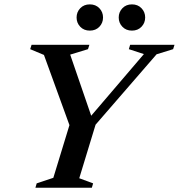

<svg xmlns="http://www.w3.org/2000/svg" viewBox="-20 -880 838 900"><path d="M654.5 -626.5 584 -649.5 590 -670H798L791.5 -649.5L714 -625.5L428 -295.5L351.5 -44.5L416.5 -20.5L410.5 0H146L152 -20.5L230 -46.5L305.5 -293.5L186 -622.5L121.5 -649.5L128 -670H399L392.5 -649.5L309 -624L407.5 -337.5ZM401 -736.5Q373.5 -736.5 356.2 -754.5Q339 -772.5 339 -798Q339 -823.5 356.2 -841.5Q373.5 -859.5 401 -859.5Q428.5 -859.5 445.8 -841.5Q463 -823.5 463 -798Q463 -772.5 445.8 -754.5Q428.5 -736.5 401 -736.5ZM598.5 -736.5Q571 -736.5 553.8 -754.5Q536.5 -772.5 536.5 -798Q536.5 -823.5 553.8 -841.5Q571 -859.5 598.5 -859.5Q626 -859.5 643.2 -841.5Q660.5 -823.5 660.5 -798Q660.5 -772.5 643.2 -754.5Q626 -736.5 598.5 -736.5Z"/></svg>

Font: Newsreader Text SemiBold
Style: Italic
Weight: 600
Italic angle: -17°
Designer: Hugues Gentile
Foundry: Production Type
Version: Version 1.001